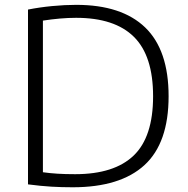

<svg xmlns="http://www.w3.org/2000/svg" viewBox="-20 -767 776 792"><path d="M280 5.5Q234.5 5.5 191.8 3Q149 0.5 95.5 -6.5V-727.5Q143 -737 195.2 -742Q247.5 -747 294.5 -747Q482 -747 578.8 -653.8Q675.5 -560.5 675.5 -370Q675.5 -177 575.8 -85.8Q476 5.5 280 5.5ZM290 -48.5Q451 -48.5 531.2 -125.2Q611.5 -202 611.5 -370Q611.5 -537 532.2 -615.2Q453 -693.5 294 -693.5Q261.5 -693.5 227.2 -690.5Q193 -687.5 157 -682V-56.5Q185.5 -52.5 217 -50.5Q248.5 -48.5 290 -48.5Z"/></svg>

Font: Encode Sans SemiExpanded SemiExpanded Light
Style: Regular
Weight: 300
Width: 6
Designer: Multiple Designers
Foundry: Impallari Type
Version: Version 3.000; ttfautohint (v1.8.3) -l 8 -r 50 -G 200 -x 14 